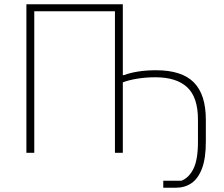

<svg xmlns="http://www.w3.org/2000/svg" viewBox="-20 -718 1050 902"><path d="M747 164V131H832Q867 118 888.5 75.5Q910 33 910 -52V-156Q910 -261 859.5 -308Q809 -355 710 -355Q666 -355 625.5 -348.5Q585 -342 557 -331V0H520V-665H141V0H104V-698H557V-365H562Q591 -376 629.5 -382Q668 -388 713 -388Q834 -388 890.5 -331Q947 -274 947 -156V-52Q947 26 929 73.5Q911 121 879.5 142.5Q848 164 806 164Z"/></svg>

Font: IBM Plex Sans ExtraLight
Style: Regular
Weight: 250
Designer: Mike Abbink, Paul van der Laan, Pieter van Rosmalen
Foundry: Bold Monday
Version: Version 3.201